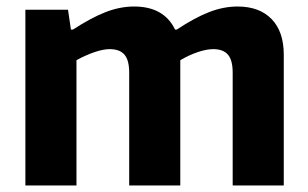

<svg xmlns="http://www.w3.org/2000/svg" viewBox="-20 -570 947 590"><path d="M58 -540H189L198 -479H204Q261 -516 305 -533Q349 -550 392 -550Q484 -550 518 -479H523Q579 -516 623 -533Q667 -550 710 -550Q777 -550 814.5 -511.5Q852 -473 852 -402V0H695V-347Q695 -385 680.5 -402Q666 -419 635 -419Q615 -419 588 -410Q561 -401 534 -385V0H377V-347Q377 -385 362.5 -402Q348 -419 317 -419Q297 -419 269.5 -409.5Q242 -400 215 -385V0H58Z"/></svg>

Font: Encode Sans Narrow
Style: Bold
Weight: 700
Designer: Pablo Impallari, Andres Torresi
Foundry: Pablo Impallari, Andres Torresi
Version: Version 1.000; ttfautohint (v1.00) -l 8 -r 50 -G 200 -x 14 -